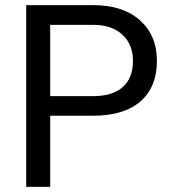

<svg xmlns="http://www.w3.org/2000/svg" viewBox="-20 -731 671 751"><path d="M176.3 -278.3V0H82.5V-710.9H344.7Q461.4 -710.9 527.6 -651.4Q593.8 -591.8 593.8 -493.7Q593.8 -390.1 529.1 -334.2Q464.4 -278.3 343.8 -278.3ZM176.3 -355H344.7Q419.9 -355 460 -390.4Q500 -425.8 500 -492.7Q500 -556.2 460 -594.2Q419.9 -632.3 350.1 -633.8H176.3Z"/></svg>

Font: Roboto-o
Style: o-Regular
Weight: 400
Designer: Google
Version: Version 2.134; 2016; ttfautohint (v1.6)